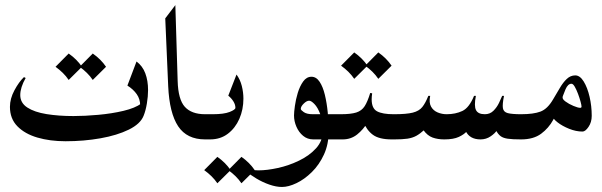

<svg xmlns="http://www.w3.org/2000/svg" viewBox="-20 -554 2391 763"><path d="M82 -244.1Q60.5 -206.1 60.5 -176.3Q60.5 -145 88.6 -126.7Q116.7 -108.4 164.8 -100.6Q212.9 -92.8 272 -92.8Q317.4 -92.8 370.8 -97.7Q424.3 -102.5 470.7 -113.5Q517.1 -124.5 541.5 -142.6L537.1 -134.3Q537.1 -160.2 523.4 -179.7Q509.8 -199.2 486.3 -213.9L522.5 -309.6Q546.4 -292 557.4 -262.7Q568.4 -233.4 568.4 -195.8Q568.4 -170.9 563.7 -142.8Q559.1 -114.7 550.8 -94.2Q538.1 -61.5 491.7 -38.8Q445.3 -16.1 379.2 -4.4Q313 7.3 240.7 7.3Q178.7 7.3 128.7 -7.3Q78.6 -22 49.1 -52.2Q19.5 -82.5 19.5 -129.4Q19.5 -162.1 37.4 -195.3Q55.2 -228.5 75.2 -247.6ZM252.9 -341.3Q285.2 -318.8 305.7 -288.6L252.9 -236.3Q242.7 -251.5 229.5 -264.4Q216.3 -277.3 200.7 -288.6ZM348.6 -341.3Q380.9 -318.8 401.4 -288.6L348.6 -236.3Q338.4 -251.5 325.2 -264.4Q312 -277.3 296.4 -288.6Z M794.9 0Q722.7 0 688 -52.2Q653.3 -104.5 648.4 -211.4L636.7 -481L676.8 -533.7L686 -232.4Q688 -158.7 714.6 -129.4Q741.2 -100.1 794.9 -100.1Q809.1 -100.1 816.4 -83.7Q823.7 -67.4 823.7 -50.3Q823.7 -32.7 816.4 -16.4Q809.1 0 794.9 0Z M794.4 -100.1H825.7Q869.6 -100.1 892.6 -109.1Q915.5 -118.2 915.5 -125.5Q915.5 -138.2 907.5 -151.1Q899.4 -164.1 887.2 -173.8L919.9 -257.8Q934.6 -237.8 940.9 -212.4Q947.3 -187 947.3 -162.1Q947.3 -118.7 931.2 -81.8Q915 -44.9 885.5 -22.5Q856 0 814.9 0H794.4Q782.2 0 776.4 -17.1Q770.5 -34.2 770.5 -51.8Q770.5 -68.8 776.4 -84.5Q782.2 -100.1 794.4 -100.1ZM843.8 69.3Q876 91.8 896.5 122.1L843.8 174.3Q833.5 159.2 820.3 146.2Q807.1 133.3 791.5 122.1ZM939.5 69.3Q971.7 91.8 992.2 122.1L939.5 174.3Q929.2 159.2 916 146.2Q902.8 133.3 887.2 122.1Z M1100.6 189Q1077.6 189 1050.8 179.7Q1023.9 170.4 999 155.5Q974.1 140.6 956.5 125.5L960 118.7Q981.4 123 1007.3 123Q1041 123 1084.5 113.5Q1127.9 104 1168.7 84.2Q1209.5 64.5 1236.1 35.2Q1262.7 5.9 1262.7 -33.7Q1262.7 -73.7 1252.7 -100.3Q1242.7 -127 1229.7 -140.4Q1216.8 -153.8 1208.5 -153.8Q1198.7 -153.8 1187 -142.3Q1175.3 -130.9 1175.3 -121.1Q1175.3 -116.7 1187.3 -108.4Q1199.2 -100.1 1223.1 -100.1H1332Q1344.7 -100.1 1350.6 -83.7Q1356.4 -67.4 1356.4 -50.3Q1356.4 -32.7 1350.6 -16.4Q1344.7 0 1332 0H1225.1Q1201.7 0 1184.6 -14.2Q1167.5 -28.3 1158 -50.3Q1148.4 -72.3 1148.4 -95.2Q1148.4 -107.9 1151.9 -133.1Q1155.3 -158.2 1163.3 -184.8Q1171.4 -211.4 1184.8 -230.2Q1198.2 -249 1217.8 -249Q1236.8 -249 1250 -229.2Q1263.2 -209.5 1271 -177.2Q1278.8 -145 1282.5 -106.7Q1286.1 -68.4 1286.1 -31.2Q1286.1 19.5 1267.3 60.3Q1248.5 101.1 1219.2 129.9Q1189.9 158.7 1158.2 173.8Q1126.5 189 1100.6 189Z M1332 0Q1321.3 0 1314.7 -14.9Q1308.1 -29.8 1308.1 -50.3Q1308.1 -70.3 1314.7 -85.2Q1321.3 -100.1 1332 -100.1H1334.5Q1374 -100.1 1395.8 -106.9Q1417.5 -113.8 1429.2 -132.1Q1440.9 -150.4 1451.2 -184.6L1459 -183.1Q1457 -170.4 1457 -159.2Q1457 -123 1478.5 -111.6Q1500 -100.1 1543.9 -100.1H1546.4Q1558.1 -100.1 1565.4 -85.2Q1572.8 -70.3 1572.8 -50.3Q1572.8 -29.8 1565.7 -14.9Q1558.6 0 1546.4 0H1536.6Q1486.8 0 1461.9 -18.3Q1437 -36.6 1422.9 -71.8L1440.9 -67.9Q1423.8 -39.1 1399.2 -19.5Q1374.5 0 1341.8 0ZM1387.7 -345.7Q1419.9 -323.2 1440.4 -293L1387.7 -240.7Q1377.4 -255.9 1364.3 -268.8Q1351.1 -281.7 1335.4 -293ZM1483.4 -345.7Q1515.6 -323.2 1536.1 -293L1483.4 -240.7Q1473.1 -255.9 1460 -268.8Q1446.8 -281.7 1431.2 -293Z M2050.8 0Q2016.6 0 1998 -2.7Q1979.5 -5.4 1969.5 -12.9Q1959.5 -20.5 1951.2 -35.6L1955.6 -37.6Q1948.2 -24.9 1930.2 -12.5Q1912.1 0 1889.6 0Q1846.7 0 1830.6 -33.2L1835 -32.2Q1824.7 -20 1803.5 -10Q1782.2 0 1745.6 0Q1719.7 0 1699.2 -7.3Q1678.7 -14.6 1662.1 -37.6L1667 -38.6Q1649.4 -22.5 1634.3 -14.2Q1619.1 -5.9 1599.1 -2.9Q1579.1 0 1546.9 0Q1534.7 0 1530.3 -14.4Q1525.9 -28.8 1525.9 -50.3Q1525.9 -70.3 1531 -85.2Q1536.1 -100.1 1546.9 -100.1Q1595.2 -100.1 1620.4 -106.4Q1645.5 -112.8 1658.2 -128.7Q1670.9 -144.5 1682.1 -172.9H1689.5Q1684.1 -146 1693.1 -130.1Q1702.1 -114.3 1719.2 -107.2Q1736.3 -100.1 1754.9 -100.1Q1790 -100.1 1817.4 -113Q1844.7 -126 1863.8 -172.9H1871.1Q1863.3 -132.8 1871.6 -116.5Q1879.9 -100.1 1906.7 -100.1Q1927.2 -100.1 1940.9 -113.8Q1954.6 -127.4 1962.9 -144.8Q1971.2 -162.1 1975.6 -172.9H1982.9Q1976.1 -139.6 1978.5 -124.3Q1981 -108.9 1997.8 -104.5Q2014.6 -100.1 2050.8 -100.1Q2064.9 -100.1 2071.8 -84.7Q2078.6 -69.3 2078.6 -50.3Q2078.6 -29.8 2072 -14.9Q2065.4 0 2050.8 0Z M2050.8 0Q2038.1 0 2031.7 -16.4Q2025.4 -32.7 2025.4 -50.3Q2025.4 -67.4 2031.7 -83.7Q2038.1 -100.1 2050.8 -100.1Q2100.1 -100.1 2127.9 -110.6Q2155.8 -121.1 2177.7 -158.7Q2191.9 -182.1 2204.6 -204.1Q2217.3 -226.1 2232.2 -240.2Q2247.1 -254.4 2266.1 -254.4Q2284.7 -254.4 2299.6 -230.2Q2314.5 -206.1 2323 -169.2Q2331.5 -132.3 2331.5 -93.8Q2331.5 -68.4 2318.8 -49.8Q2306.2 -31.2 2294.9 -31.2Q2269 -31.2 2241.7 -42.2Q2214.4 -53.2 2195.6 -67.9Q2176.8 -82.5 2175.8 -93.3L2216.3 -169.9Q2212.9 -161.1 2226.8 -150.9Q2240.7 -140.6 2258.8 -133.1Q2276.9 -125.5 2285.6 -125.5Q2291 -125.5 2291 -130.4Q2291 -135.7 2287.1 -150.1Q2283.2 -164.6 2277.1 -180.9Q2271 -197.3 2264.2 -209.2Q2257.3 -221.2 2251 -221.2Q2236.8 -221.2 2227.3 -199Q2217.8 -176.8 2207 -143.8Q2196.3 -110.8 2178.5 -77.9Q2160.6 -44.9 2130.4 -22.5Q2100.1 0 2050.8 0Z"/></svg>

Font: Lateef Medium
Style: Regular
Weight: 500
Designer: SIL International
Foundry: SIL International
Version: Version 4.200